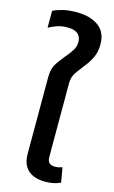

<svg xmlns="http://www.w3.org/2000/svg" viewBox="-129 -886 561 946"><g transform="rotate(15 151.5 -413.5)"><path d="M204 10Q171 10 144.5 -0.5Q118 -11 102 -35.5Q86 -60 86 -102V-487Q86 -514 90.5 -531.5Q95 -549 106 -565.5Q117 -582 137 -607Q161 -635 173 -654.5Q185 -674 185 -697Q185 -724 168 -738.5Q151 -753 115 -753Q86 -753 61.5 -744.5Q37 -736 20 -726V-812Q34 -820 65 -828.5Q96 -837 139 -837Q209 -837 251 -806.5Q293 -776 293 -714Q293 -674 278 -644Q263 -614 243 -590Q227 -568 215.5 -553.5Q204 -539 198.5 -524Q193 -509 193 -484V-115Q193 -93 202.5 -83.5Q212 -74 232 -74Q242 -74 251.5 -76Q261 -78 269 -81L282 -6Q263 3 243.5 6.5Q224 10 204 10Z"/></g></svg>

Font: Noto Sans Thai Medium
Style: Regular
Weight: 500
Designer: Monotype Design Team
Foundry: Monotype Imaging Inc.
Version: Version 2.001